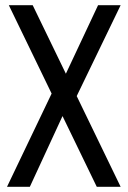

<svg xmlns="http://www.w3.org/2000/svg" viewBox="-20 -720 493 740"><path d="M14 -700H106L445 0H353ZM185 -372 253 -342 95 0H7ZM202 -368 358 -700H445L270 -338Z"/></svg>

Font: Pathway Extreme Condensed
Style: Regular
Weight: 400
Width: 3
Version: Version 1.001;gftools[0.9.26]